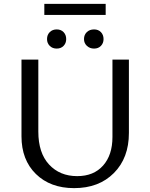

<svg xmlns="http://www.w3.org/2000/svg" viewBox="-20 -966 777 992"><path d="M209 -889V-946H526V-889ZM223 -764Q223 -786 237 -800Q251 -814 273 -814Q295 -814 308.5 -800Q322 -786 322 -764Q322 -743 308.5 -729Q295 -715 273 -715Q251 -715 237 -729Q223 -743 223 -764ZM414 -764Q414 -786 428.5 -800Q443 -814 466 -814Q488 -814 501.5 -800Q515 -786 515 -764Q515 -743 501.5 -729Q488 -715 466 -715Q444 -715 429 -729Q414 -743 414 -764ZM363 6Q240 6 165.5 -67Q91 -140 91 -262V-658H178V-286Q178 -176 233.5 -116Q289 -56 379 -56Q464 -56 512.5 -110.5Q561 -165 561 -258V-658H646V-279Q646 -150 568.5 -72Q491 6 363 6Z"/></svg>

Font: EauTestInfant Medium
Style: Regular
Weight: 500
Designer: Christian Thalmann (Catharsis Fonts)
Version: Version 0.001;PS 000.001;hotconv 1.0.88;makeotf.lib2.5.64775